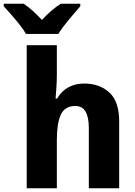

<svg xmlns="http://www.w3.org/2000/svg" viewBox="-74 -1000 718 1020"><path d="M67.9 -759.8V0H228V-256.8C228 -314.9 234.9 -359.9 249 -390.6C263.2 -421.4 288.6 -437 326.2 -437C375 -437 397.9 -397.5 397.9 -318.8V0H559.1V-356C559.1 -425.8 541.5 -477.1 506.8 -508.8C471.7 -540.5 427.2 -556.2 374 -556.2C313 -556.2 262.2 -532.2 229 -476.1H221.2C221.7 -486.3 223.1 -503.4 225.1 -527.8C227.1 -551.8 228 -577.6 228 -605V-759.8ZM248.5 -980C215.3 -958.5 180.7 -929.7 148.9 -894C115.2 -929.7 85 -958.5 51.8 -980H-54.2V-966.8C-37.1 -948.2 -16.1 -924.8 7.8 -896.5C31.7 -868.2 50.8 -842.8 64 -819.8H235.8C250 -842.8 269 -868.2 293 -897C316.9 -925.8 336.4 -948.7 352.5 -966.8V-980Z"/></svg>

Font: Avrile Sans
Style: Bold
Weight: 700
Designer: Monotype Design Team, Google (font), Stefan Peev (BGR Cyrillic), Cristiano Sobral (main changes)
Foundry: The Avrile Sans Project Authors
Version: Version 3.110